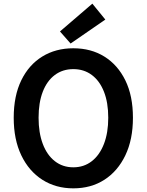

<svg xmlns="http://www.w3.org/2000/svg" viewBox="-20 -1016 802 1050"><path d="M381 14Q285 14 211.5 -33Q138 -80 96.5 -166.5Q55 -253 55 -372Q55 -492 96.5 -577Q138 -662 211.5 -707Q285 -752 381 -752Q478 -752 551 -706.5Q624 -661 665.5 -576.5Q707 -492 707 -372Q707 -253 665.5 -166.5Q624 -80 551 -33Q478 14 381 14ZM381 -101Q439 -101 482 -134.5Q525 -168 548.5 -229Q572 -290 572 -372Q572 -455 548.5 -514.5Q525 -574 482 -606Q439 -638 381 -638Q323 -638 280 -606Q237 -574 214 -514.5Q191 -455 191 -372Q191 -290 214 -229Q237 -168 280 -134.5Q323 -101 381 -101ZM366 -778 308 -844 485 -996 556 -909Z"/></svg>

Font: Noto Sans KR Thin SemiBold
Style: Regular
Weight: 600
Version: Version 2.004-H2;hotconv 1.0.118;makeotfexe 2.5.65603